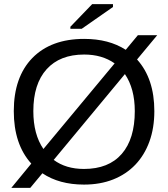

<svg xmlns="http://www.w3.org/2000/svg" viewBox="-20 -887 818 933"><path d="M730 -347Q730 -265 706 -199Q682 -133 637.5 -86.5Q593 -40 530 -15Q467 10 388 10Q268 10 186 -45L127 26H35L132 -92Q47 -186 47 -347Q47 -512 137 -605Q228 -698 389 -698Q509 -698 591 -645L650 -716H744L646 -598Q730 -505 730 -347ZM635 -347Q635 -456 587 -527L241 -110Q300 -66 388 -66Q508 -66 571.5 -139Q635 -212 635 -347ZM142 -347Q142 -234 191 -163L537 -579Q476 -622 389 -622Q271 -622 206.5 -550.5Q142 -479 142 -347ZM322 -747V-757L428 -867H529V-853L377 -747Z"/></svg>

Font: Libra Sans
Style: Regular
Weight: 400
Foundry: Context Ltd
Version: Version 1.000; ttfautohint (v1.3)